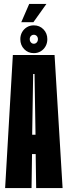

<svg xmlns="http://www.w3.org/2000/svg" viewBox="-20 -954 344 974"><path d="M6 0 45.2 -675H256.8L297.5 0H163.5L161 -172.4H142.5L140 0ZM143.2 -270.4H160.2L155.2 -578.5H148.2ZM151.6 -684.4Q122.2 -684.4 102.7 -704.7Q83.1 -725 83.1 -755.4Q83.1 -775 92 -790.8Q100.9 -806.6 116.3 -816Q131.8 -825.4 151.6 -825.4Q180.9 -825.4 200.5 -805.2Q220.1 -785 220.1 -755.4Q220.1 -735.2 211.1 -719.2Q202 -703.1 186.6 -693.8Q171.1 -684.4 151.6 -684.4ZM151.6 -732.1Q160.5 -732.1 166.4 -738.7Q172.4 -745.2 172.4 -755.4Q172.4 -765.1 166.4 -771.4Q160.5 -777.6 151.6 -777.6Q142.9 -777.6 136.9 -771.4Q130.9 -765.1 130.9 -755.4Q130.9 -745.2 136.9 -738.7Q142.9 -732.1 151.6 -732.1ZM87.9 -841.4 128.1 -933.9H215.4L149.4 -841.4Z"/></svg>

Font: Anybody UltraCondensed Thin
Style: Regular
Weight: 100
Width: 1
Designer: Tyler Finck
Foundry: Etcetera Type Company
Version: Version 1.110